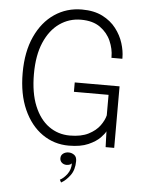

<svg xmlns="http://www.w3.org/2000/svg" viewBox="-62 -795 795 1060"><g transform="rotate(5 335.0 -265.0)"><path d="M341 9.5Q259.5 9.5 194.2 -36Q129 -81.5 91 -166.2Q53 -251 53 -368.5Q53 -486 91.8 -570.5Q130.5 -655 197.5 -700.2Q264.5 -745.5 349 -745.5Q416 -745.5 463 -721.8Q510 -698 539 -660.2Q568 -622.5 581.2 -580Q594.5 -537.5 594.5 -500V-494H534V-500Q534 -543 515 -586.8Q496 -630.5 455.2 -659.8Q414.5 -689 349 -689Q283 -689 230 -651.8Q177 -614.5 146.2 -543Q115.5 -471.5 115.5 -368.5Q115.5 -263.5 145 -191.8Q174.5 -120 225.8 -83.2Q277 -46.5 342 -46.5Q405 -46.5 445.5 -67.2Q486 -88 507.8 -118Q529.5 -148 536 -175.5V-289H344V-341H592.5V0H545L542 -87.5Q536.5 -74.5 514 -51.2Q491.5 -28 449.2 -9.2Q407 9.5 341 9.5ZM339 116.5Q323 116.5 312.2 107Q301.5 97.5 301.5 82.5Q301.5 66 314.2 56.5Q327 47 344.5 47Q361 47 375.2 57Q389.5 67 389.5 91Q389.5 139.5 366.5 170.5Q343.5 201.5 317 216L309 201Q330 190.5 348.8 165.2Q367.5 140 367.5 104.5Q365.5 109.5 356.8 113Q348 116.5 339 116.5Z"/></g></svg>

Font: Epilogue Light
Style: Regular
Weight: 300
Designer: Tyler Finck
Foundry: Etcetera Type Co
Version: Version 2.111; ttfautohint (v1.8.3)